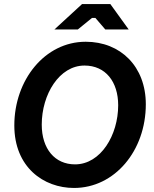

<svg xmlns="http://www.w3.org/2000/svg" viewBox="-20 -920 762 952"><path d="M347 12C548 12 703 -172 703 -403C703 -590 578 -713 405 -713C202 -713 51 -523 51 -298C51 -91 196 12 347 12ZM352 -105C252 -105 187 -182 187 -302C187 -452 274 -595 399 -595C503 -595 566 -515 566 -398C566 -251 480 -105 352 -105ZM250 -774H366L436 -831H453L502 -774H618L527 -900H387Z"/></svg>

Font: Fixel Text 20240404 SemiBold
Style: Italic
Weight: 600
Width: 4
Italic angle: -10°
Designer: AlfaBravo + MacPaw
Foundry: Kyrylo Tkachov, Marchela Mozhyna, Serhii Makarenko, Maria Weinstein, Zakhar Kryvoshyya
Version: Version 1.211;Glyphs 3.2 (3225)